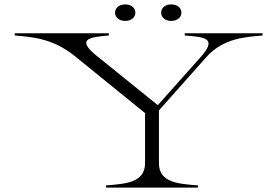

<svg xmlns="http://www.w3.org/2000/svg" viewBox="-20 -851 1258 871"><path d="M461 -10V0H878V-10C787 -17 701 -23 701 -111V-350L916 -592C994 -679 1095 -683 1171 -690V-700H818V-690C907 -683 967 -679 892 -594L696 -374L417 -599C325 -674 386 -683 474 -690V-700H47V-690C122 -683 218 -679 320 -596L638 -338V-111C638 -23 552 -17 461 -10ZM548 -756C576 -756 594 -773 594 -793C594 -815 576 -831 548 -831C520 -831 502 -815 502 -793C502 -773 520 -756 548 -756ZM756 -756C785 -756 803 -773 803 -793C803 -815 785 -831 756 -831C729 -831 711 -815 711 -793C711 -773 729 -756 756 -756Z"/></svg>

Font: Sprat Extended Light
Style: Regular
Weight: 300
Width: 9
Designer: Ethan Nakache
Foundry: Collletttivo
Version: Version 2.000;Glyphs 3.2 (3217)